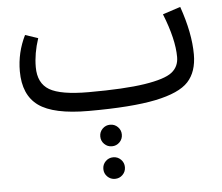

<svg xmlns="http://www.w3.org/2000/svg" viewBox="-52 -469 982 851"><g transform="rotate(-5 439.0 -43.0)"><path d="M780 -410Q822 -290 822 -195Q822 -118 781.5 -74Q741 -30 634.5 -8Q528 14 336 14Q180 14 113.5 -34Q47 -82 47 -188Q47 -271 84 -346L141 -327Q119 -261 119 -200Q119 -128 169 -98.5Q219 -69 343 -69Q503 -69 593 -83Q683 -97 715 -122Q747 -147 747 -190Q747 -269 701 -384ZM459 165Q445 179 425 179Q405 179 391 165Q377 151 377 131Q377 111 391 97Q405 83 425 83Q445 83 459 97Q473 111 473 131Q473 151 459 165ZM392 242Q406 228 426 228Q446 228 460 242Q474 256 474 276Q474 296 460 310Q446 324 426 324Q406 324 392 310Q378 296 378 276Q378 256 392 242Z"/></g></svg>

Font: FiraGO Book
Style: Regular
Weight: 350
Designer: bBox Type
Foundry: bBox Type GmbH
Version: Version 1.001;PS 001.001;hotconv 1.0.88;makeotf.lib2.5.64775